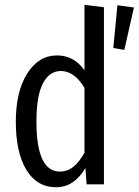

<svg xmlns="http://www.w3.org/2000/svg" viewBox="-20 -768 578 800"><path d="M332 -475.1V-748L413.1 -737.8V0H340.8L335.9 -67.9Q288.6 12.2 213.9 12.2Q133.8 12.2 89.8 -60.3Q45.9 -132.8 45.9 -261.2Q45.9 -386.7 93.5 -461.9Q141.1 -537.1 217.8 -537.1Q288.1 -537.1 332 -475.1ZM469.2 -746.1 538.1 -736.8 498 -560.1 452.1 -567.9ZM229 -53.2Q261.2 -53.2 285.9 -73.2Q310.5 -93.3 332 -131.8V-401.9Q289.6 -472.2 233.9 -472.2Q186 -472.2 158.9 -420.7Q131.8 -369.1 131.8 -262.2Q131.8 -53.2 229 -53.2Z"/></svg>

Font: Fira Sans Compressed Book
Style: Regular
Weight: 350
Width: 1
Designer: Carrois Corporate & Edenspiekermann AG
Foundry: Carrois Corporate GbR & Edenspiekermann AG
Version: Version 4.203;PS 004.203;hotconv 1.0.88;makeotf.lib2.5.64775